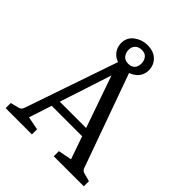

<svg xmlns="http://www.w3.org/2000/svg" viewBox="-206 -856 976 976"><g transform="rotate(45 281.5 -368.5)"><path d="M143 -218H387L404 -174H129ZM499 -67Q504 -52 521 -48L563 -37V0H347V-37L420 -51L250 -538H277L118 -51L190 -37V0H1V-37L45 -48Q62 -52 67 -67L240 -571H318ZM280 -564Q233 -564 207.5 -588.5Q182 -613 182 -652Q183 -691 214.5 -714Q246 -737 284 -737Q330 -737 355 -712Q380 -687 380 -650Q379 -610 349.5 -587Q320 -564 280 -564ZM282 -600Q305 -600 317 -613Q329 -626 329 -649Q329 -668 318 -683.5Q307 -699 282 -699Q259 -699 246 -686Q233 -673 233 -652Q233 -632 245 -616Q257 -600 282 -600Z"/></g></svg>

Font: Yrsa
Style: Regular
Weight: 400
Designer: Anna Giedrys (Yrsa+Rasa design), David Brezina (Yrsa art-direction, Rasa art-direction, design)
Foundry: Rosetta Type Foundry
Version: Version 2.004